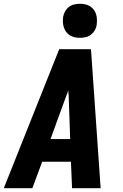

<svg xmlns="http://www.w3.org/2000/svg" viewBox="-32 -995 652 1015"><path d="M-12 0 281 -735H449L500 0H349L343 -140H191L139 0ZM235 -260H339L331 -490Q330 -497 329.5 -504Q329 -511 329 -518Q327 -511 324.5 -504Q322 -497 319 -490ZM391 -795Q377 -795 363 -798Q349 -801 337 -808.5Q325 -816 317.5 -826.5Q310 -837 305.5 -850.5Q301 -864 300.5 -878Q300 -892 302 -907Q305 -922 312.5 -935.5Q320 -949 332.5 -958.5Q345 -968 360.5 -971.5Q376 -975 391 -975Q405 -975 419 -972Q433 -969 444.5 -961.5Q456 -954 464 -943.5Q472 -933 476 -919.5Q480 -906 480.5 -892Q481 -878 479 -863Q477 -848 469 -834.5Q461 -821 448.5 -811.5Q436 -802 421 -798.5Q406 -795 391 -795Z"/></svg>

Font: Iosevka Aile Heavy
Style: Italic
Weight: 900
Italic angle: -9°
Designer: Belleve Invis
Foundry: Belleve Invis
Version: Version 31.1.0; ttfautohint (v1.8.4)